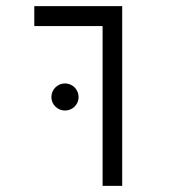

<svg xmlns="http://www.w3.org/2000/svg" viewBox="-20 -606 626 626"><path d="M314.5 0H378.4V-585.9H91.8V-521H314.5ZM191.9 -245.6C216.3 -245.6 236.3 -265.1 236.3 -289.6C236.3 -314 216.3 -334 191.9 -334C167.5 -334 147.5 -314 147.5 -289.6C147.5 -265.1 167.5 -245.6 191.9 -245.6Z"/></svg>

Font: Cascadia Mono Light
Style: Regular
Weight: 300
Monospace: yes
Designer: Aaron Bell
Foundry: Saja Typeworks
Version: Version 2404.023